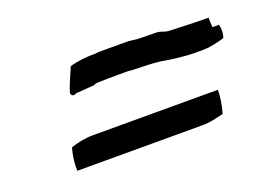

<svg xmlns="http://www.w3.org/2000/svg" viewBox="-55 -565 685 506"><g transform="rotate(-20 287.0 -311.5)"><path d="M98 -237C91 -214 89 -191 90 -174H441C462 -174 483 -179 501 -184C508 -208 511 -230 511 -248H160C138 -248 116 -243 98 -237ZM142 -375C140 -367 148 -361 157 -367L209 -371C211 -373 212 -373 213 -373C216 -374 218 -374 220 -374C239 -375 258 -375 278 -375H305C307 -375 310 -375 314 -374C341 -373 369 -373 394 -370C423 -365 456 -360 492 -360H510C532 -360 553 -366 571 -371C576 -386 575 -399 572 -408H554C553 -416 553 -425 553 -435C534 -435 515 -435 496 -436L441 -438C431 -439 423 -444 414 -445L358 -446C348 -447 337 -449 327 -449H253C249 -449 246 -449 242 -448C215 -448 192 -446 168 -439L155 -409C150 -398 146 -387 142 -375Z"/></g></svg>

Font: SolarCharger
Style: 552
Weight: 400
Designer: Mew Too
Foundry: Cannot Into Space Fonts/KineticPlasma Fonts
Version: Version 1.100